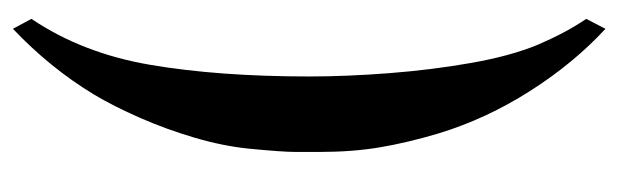

<svg xmlns="http://www.w3.org/2000/svg" viewBox="-342 -468 935 290"><g transform="rotate(90 125.0 -323.5)"><path d="M9 96Q61 19 78.5 -84Q96 -187 96 -324Q96 -380 91 -444.5Q86 -509 75.5 -568.5Q65 -628 48 -669Q30 -711 9 -742L24 -771Q76 -723 118 -657Q160 -591 182 -519Q196 -472 203 -430.5Q210 -389 210 -339V-308Q210 -306 210 -303Q210 -283 205 -232Q201 -193 188.5 -150.5Q176 -108 158.5 -68Q141 -28 123 2Q83 68 24 124Z"/></g></svg>

Font: Shafarik
Style: Regular
Weight: 400
Version: Version 1.001; ttfautohint (v1.8.4.7-5d5b)